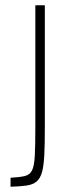

<svg xmlns="http://www.w3.org/2000/svg" viewBox="-20 -708 265 728"><path d="M20 0V-34Q55 -36 74 -40.5Q93 -45 101.5 -62Q110 -79 112 -118Q114 -157 114 -226V-688H150V-224Q150 -161 148 -120.5Q146 -80 139.5 -56Q133 -32 119 -20Q105 -8 81 -4.5Q57 -1 20 0Z"/></svg>

Font: Saira Condensed Thin
Style: Regular
Weight: 250
Width: 3
Designer: Hector Gatti with collaboration of the Omnibus-Type team
Foundry: Omnibus-Type
Version: Version 1.101